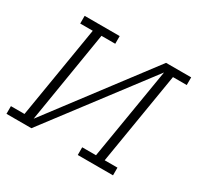

<svg xmlns="http://www.w3.org/2000/svg" viewBox="-134 -676 852 821"><g transform="rotate(30 292.5 -265.0)"><path d="M-15 0V-38H52L127 -492H65V-530H238V-492H170L96 -40L467 -530H591V-492H523L448 -38H511V0H337V-38H405L480 -490L108 0Z"/></g></svg>

Font: Iosevka Curly Slab XLtExObl
Style: Regular
Weight: 200
Width: 7
Italic angle: -9°
Monospace: yes
Designer: Belleve Invis
Foundry: Belleve Invis
Version: Version 11.0.0; ttfautohint (v1.8.3)